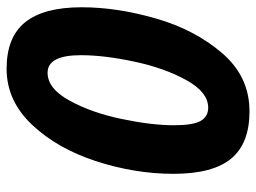

<svg xmlns="http://www.w3.org/2000/svg" viewBox="-117 -648 775 581"><g transform="rotate(-90 270.5 -357.5)"><path d="M35 -220Q35 -336 73 -453.5Q111 -571 183.5 -648Q256 -725 353 -725Q449 -725 494 -668.5Q539 -612 539 -498Q539 -391 505 -273Q471 -155 400 -72.5Q329 10 224 10Q127 10 81 -45.5Q35 -101 35 -220ZM394 -500Q394 -601 341 -601Q293 -601 256.5 -534.5Q220 -468 201 -377Q182 -286 182 -219Q182 -161 195 -138Q208 -115 235 -115Q282 -115 318.5 -181Q355 -247 374.5 -338.5Q394 -430 394 -500Z"/></g></svg>

Font: Noto Sans Display Ex Bold Cond
Style: Italic
Weight: 800
Width: 3
Italic angle: -12°
Designer: Monotype Design team
Foundry: Monotype Imaging Inc.
Version: Version 1.000